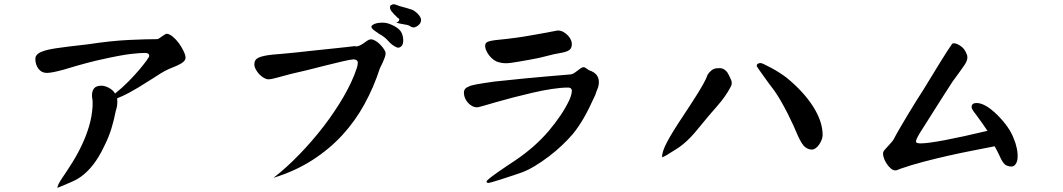

<svg xmlns="http://www.w3.org/2000/svg" viewBox="-20 -789 5040 910"><path d="M528.3 -261.7Q520.5 -220.7 508.3 -180.7Q496.1 -140.6 475.6 -99.6L460 -68.4Q434.6 -21.5 406.7 9.3Q378.9 40 349.6 57.6Q338.9 64.5 314.5 75.2Q290 85.9 252 101.6Q252 87.9 275.4 53.7Q298.8 19.5 323.2 -19.5Q347.7 -58.6 368.2 -102.1Q388.7 -145.5 402.3 -191.4Q416 -237.3 418.9 -286.1V-307.6Q418.9 -314.5 417.5 -320.8Q416 -327.1 416 -337.9Q416 -358.4 426.3 -370.6Q436.5 -382.8 460.9 -382.8Q477.5 -382.8 497.1 -372.1Q516.6 -361.3 525.4 -345.7Q558.6 -372.1 588.4 -402.3Q618.2 -432.6 640.1 -458.5Q662.1 -484.4 674.8 -502.4Q687.5 -520.5 687.5 -523.4Q687.5 -538.1 668 -538.1Q656.2 -538.1 640.1 -537.1Q624 -536.1 599.6 -533.2Q575.2 -530.3 541 -523.9Q506.8 -517.6 459 -506.8Q444.3 -503.9 429.2 -500Q414.1 -496.1 394.5 -491.2Q375 -486.3 348.1 -478.5Q321.3 -470.7 282.2 -459Q225.6 -443.4 202.1 -443.4Q176.8 -443.4 162.1 -463.4Q147.5 -483.4 147.5 -509.8Q147.5 -522.5 156.7 -531.2Q166 -540 180.7 -544.9Q189.5 -548.8 205.6 -552.7Q221.7 -556.6 247.1 -560.5Q272.5 -564.5 309.1 -568.8Q345.7 -573.2 397.5 -579.1Q506.8 -595.7 590.3 -599.6Q673.8 -603.5 726.6 -603.5Q728.5 -603.5 734.4 -607.4Q740.2 -611.3 747.1 -616.2Q753.9 -621.1 760.3 -625Q766.6 -628.9 769.5 -628.9Q782.2 -628.9 798.3 -615.7Q814.5 -602.5 827.6 -584.5Q840.8 -566.4 850.1 -546.9Q859.4 -527.3 859.4 -515.6Q859.4 -501 840.3 -489.3Q821.3 -477.5 780.3 -461.9Q762.7 -454.1 742.7 -441.9Q722.7 -429.7 699.2 -414.1Q661.1 -389.6 635.7 -374.5Q610.4 -359.4 592.3 -349.6Q574.2 -339.8 561 -334Q547.9 -328.1 535.2 -323.2Q535.2 -319.3 535.6 -314.5Q536.1 -309.6 536.1 -304.7Q536.1 -297.9 534.7 -287.1Q533.2 -276.4 528.3 -261.7Z M1807.6 -536.1Q1807.6 -528.3 1803.7 -517.1Q1799.8 -505.9 1794.9 -495.1Q1790 -484.4 1785.6 -475.6Q1781.2 -466.8 1780.3 -464.8Q1752 -377 1708 -296.4Q1664.1 -215.8 1602.1 -148.4Q1540 -81.1 1459 -29.3Q1377.9 22.5 1276.4 53.7Q1336.9 6.8 1398.4 -56.6Q1460 -120.1 1513.7 -189.9Q1567.4 -259.8 1608.9 -331.5Q1650.4 -403.3 1670.9 -465.8Q1675.8 -479.5 1675.8 -492.7Q1675.8 -505.9 1656.2 -507.8Q1641.6 -506.8 1605 -498.5Q1568.4 -490.2 1524.4 -479Q1480.5 -467.8 1435.5 -456.5Q1390.6 -445.3 1358.4 -438.5L1293 -420.9Q1266.6 -413.1 1252 -413.1Q1242.2 -413.1 1230.5 -419.9Q1218.8 -426.8 1209 -437Q1199.2 -447.3 1192.4 -460Q1185.5 -472.7 1185.5 -484.4Q1185.5 -506.8 1206.1 -516.1Q1226.6 -525.4 1273.4 -530.3Q1284.2 -531.2 1314.5 -533.7Q1344.7 -536.1 1385.3 -540.5Q1425.8 -544.9 1470.2 -549.8Q1514.6 -554.7 1554.2 -558.6Q1593.8 -562.5 1622.6 -565.9Q1651.4 -569.3 1660.2 -570.3Q1671.9 -567.4 1682.6 -572.3Q1693.4 -577.1 1702.6 -583.5Q1711.9 -589.8 1720.7 -596.2Q1729.5 -602.5 1738.3 -602.5Q1748 -602.5 1760.3 -595.2Q1772.5 -587.9 1782.7 -577.1Q1793 -566.4 1800.3 -555.2Q1807.6 -543.9 1807.6 -536.1ZM1820.3 -677.7Q1853.5 -666 1870.6 -650.4Q1887.7 -634.8 1890.6 -607.4Q1893.6 -580.1 1882.3 -569.8Q1871.1 -559.6 1860.4 -564.5Q1837.9 -574.2 1820.8 -594.2Q1803.7 -614.3 1776.4 -628.9L1753.9 -644.5Q1740.2 -655.3 1740.2 -662.1Q1740.2 -668.9 1754.4 -675.3Q1768.6 -681.6 1793.9 -681.6Q1800.8 -681.6 1807.1 -680.7Q1813.5 -679.7 1820.3 -677.7ZM1974.6 -686.5Q1971.7 -674.8 1958.5 -666Q1945.3 -657.2 1937.5 -659.2Q1929.7 -660.2 1924.3 -664.6Q1918.9 -668.9 1909.2 -670.9Q1895.5 -673.8 1882.8 -675.8Q1870.1 -677.7 1857.4 -682.6Q1868.2 -684.6 1871.6 -692.4Q1875 -700.2 1864.3 -705.1Q1844.7 -723.6 1835.4 -735.8Q1826.2 -748 1829.1 -759.8Q1831.1 -764.6 1839.4 -767.6Q1847.7 -770.5 1856.4 -766.6Q1873 -759.8 1889.2 -755.9Q1905.3 -752 1925.8 -745.1Q1932.6 -744.1 1941.9 -738.3Q1951.2 -732.4 1959.5 -724.1Q1967.8 -715.8 1972.7 -706.1Q1977.5 -696.3 1974.6 -686.5Z M2690.4 -581.1Q2690.4 -560.5 2678.2 -551.8Q2666 -543 2637.7 -538.1Q2606.4 -533.2 2572.8 -523.9Q2539.1 -514.6 2495.1 -506.8Q2436.5 -496.1 2402.8 -491.2Q2369.1 -486.3 2343.8 -494.1Q2331.1 -497.1 2319.3 -505.9Q2307.6 -514.6 2298.8 -525.9Q2290 -537.1 2284.7 -549.3Q2279.3 -561.5 2279.3 -570.3Q2279.3 -581.1 2284.7 -586.4Q2290 -591.8 2305.7 -595.2Q2321.3 -598.6 2348.6 -601.1Q2376 -603.5 2419.9 -609.4Q2437.5 -611.3 2455.1 -614.3Q2472.7 -617.2 2495.1 -621.1Q2517.6 -625 2547.9 -630.4Q2578.1 -635.7 2623 -644.5Q2637.7 -644.5 2649.9 -637.7Q2662.1 -630.9 2671.4 -621.1Q2680.7 -611.3 2685.5 -600.6Q2690.4 -589.8 2690.4 -581.1ZM2818.4 -400.4Q2818.4 -382.8 2811.5 -366.7Q2804.7 -350.6 2801.8 -339.8Q2770.5 -270.5 2746.1 -228.5Q2721.7 -186.5 2695.3 -154.3Q2673.8 -128.9 2644.5 -101.1Q2615.2 -73.2 2582.5 -48.3Q2549.8 -23.4 2516.1 -2.9Q2482.4 17.6 2453.1 28.3Q2437.5 34.2 2411.6 42.5Q2385.7 50.8 2360.8 59.1Q2335.9 67.4 2316.9 72.8Q2297.9 78.1 2295.9 78.1Q2286.1 78.1 2286.1 71.3Q2286.1 67.4 2300.8 55.7Q2315.4 43.9 2336.9 28.8Q2358.4 13.7 2381.8 -2Q2405.3 -17.6 2422.9 -29.3Q2516.6 -92.8 2581.1 -168.9Q2645.5 -245.1 2678.7 -315.4Q2690.4 -341.8 2690.4 -361.3Q2687.5 -374 2672.9 -374Q2638.7 -374 2594.7 -367.2Q2550.8 -360.4 2504.4 -349.6Q2458 -338.9 2412.6 -327.1Q2367.2 -315.4 2330.6 -304.7Q2293.9 -293.9 2270 -287.1Q2246.1 -280.3 2242.2 -280.3Q2229.5 -280.3 2218.3 -286.1Q2207 -292 2198.2 -301.8Q2189.5 -311.5 2184.1 -323.7Q2178.7 -335.9 2178.7 -349.6Q2178.7 -371.1 2202.1 -378.9Q2209 -383.8 2238.3 -389.2Q2267.6 -394.5 2322.3 -402.3L2464.8 -417Q2511.7 -421.9 2566.4 -426.3Q2621.1 -430.7 2685.5 -436.5Q2693.4 -437.5 2701.7 -442.9Q2710 -448.2 2717.8 -454.6Q2725.6 -460.9 2732.9 -465.8Q2740.2 -470.7 2747.1 -470.7Q2752 -470.7 2771.5 -456.1Q2818.4 -441.4 2818.4 -400.4Z M3878.9 -149.4Q3878.9 -137.7 3874 -125.5Q3869.1 -113.3 3861.8 -103Q3854.5 -92.8 3845.7 -86.4Q3836.9 -80.1 3828.1 -80.1Q3810.5 -80.1 3795.4 -92.3Q3780.3 -104.5 3761.7 -145.5Q3752 -168.9 3739.3 -196.8Q3726.6 -224.6 3712.4 -252.4Q3698.2 -280.3 3682.6 -307.6Q3667 -335 3651.4 -357.4Q3636.7 -376 3622.1 -396.5Q3607.4 -417 3594.7 -434.6Q3582 -452.1 3574.2 -463.4Q3566.4 -474.6 3566.4 -475.6Q3566.4 -490.2 3585.9 -490.2Q3588.9 -490.2 3603.5 -483.4Q3618.2 -476.6 3637.2 -466.3Q3656.2 -456.1 3675.8 -443.4Q3695.3 -430.7 3708 -420.9Q3789.1 -354.5 3834 -283.7Q3878.9 -212.9 3878.9 -149.4ZM3448.2 -395.5Q3448.2 -385.7 3443.4 -377.9Q3418.9 -331.1 3379.9 -287.1Q3340.8 -243.2 3293.9 -185.5Q3270.5 -156.2 3252.4 -137.7Q3234.4 -119.1 3217.8 -105.5Q3201.2 -91.8 3182.6 -80.6Q3164.1 -69.3 3139.6 -53.7Q3123 -44.9 3120.6 -43.9Q3118.2 -43 3118.2 -44.9Q3117.2 -70.3 3142.6 -117.7Q3168 -165 3211.9 -230.5Q3238.3 -270.5 3257.3 -299.8Q3276.4 -329.1 3289.6 -350.6Q3302.7 -372.1 3311.5 -387.7Q3320.3 -403.3 3326.2 -416L3334 -435.5Q3341.8 -447.3 3353.5 -456.5Q3365.2 -465.8 3383.8 -465.8Q3387.7 -465.8 3394 -465.8Q3400.4 -465.8 3406.7 -462.9Q3413.1 -460 3420.4 -453.6Q3427.7 -447.3 3433.6 -434.6L3441.4 -418.9Q3448.2 -405.3 3448.2 -395.5Z M4785.2 -130.9Q4793.9 -111.3 4799.3 -85.4Q4804.7 -59.6 4802.7 -38.1Q4800.8 -16.6 4788.6 -5.4Q4776.4 5.9 4750 -4.9Q4733.4 -12.7 4717.8 -49.8Q4710.9 -65.4 4694.3 -95.7Q4650.4 -86.9 4592.3 -75.7Q4534.2 -64.5 4473.6 -50.8Q4413.1 -37.1 4354 -21.5Q4294.9 -5.9 4248 10.7Q4240.2 13.7 4234.4 16.1Q4228.5 18.6 4223.6 18.6Q4211.9 18.6 4200.2 7.8Q4188.5 -2.9 4179.7 -17.6Q4170.9 -32.2 4167 -47.4Q4163.1 -62.5 4168 -72.3Q4168 -73.2 4174.8 -81.1Q4181.6 -88.9 4190.4 -98.1Q4199.2 -107.4 4206.5 -116.2Q4213.9 -125 4215.8 -128.9Q4224.6 -146.5 4242.7 -177.7Q4260.7 -209 4281.7 -243.7Q4302.7 -278.3 4323.2 -311.5Q4343.8 -344.7 4357.4 -365.2Q4405.3 -444.3 4439 -498.5Q4472.7 -552.7 4493.2 -582Q4504.9 -587.9 4526.4 -575.2Q4540 -567.4 4548.8 -556.2Q4557.6 -544.9 4563.5 -528.3Q4569.3 -508.8 4553.7 -484.4Q4545.9 -472.7 4530.8 -451.7Q4515.6 -430.7 4494.1 -401.4Q4480.5 -379.9 4445.8 -326.2Q4411.1 -272.5 4355.5 -183.6Q4321.3 -131.8 4321.3 -118.2Q4321.3 -109.4 4342.8 -109.4Q4410.2 -109.4 4660.2 -168.9Q4646.5 -189.5 4632.3 -209.5Q4618.2 -229.5 4603.5 -249Q4585 -271.5 4585 -281.2Q4585 -300.8 4608.4 -300.8Q4649.4 -300.8 4707 -244.1Q4765.6 -185.5 4785.2 -130.9Z"/></svg>

Font: JasonHandwriting1
Style: Regular
Weight: 400
Version: Version 1.48.20